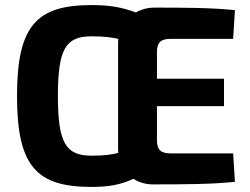

<svg xmlns="http://www.w3.org/2000/svg" viewBox="-20 -723 985 756"><path d="M898 -119H651C613 -119 598 -134 598 -171V-305H862V-413H598V-519C598 -555 613 -570 651 -570H898L905 -683C813 -693 694 -693 588 -693C561 -693 536 -686 515 -674C461 -694 413 -703 340 -703C124 -703 47 -622 47 -345C47 -68 124 13 340 13C410 13 456 4 505 -19C527 -5 553 3 582 3C690 3 811 3 905 -7ZM445 -144C445 -136 445 -129 446 -121C419 -114 390 -110 340 -110C238 -110 208 -162 208 -345C208 -529 238 -580 340 -580C389 -580 419 -576 446 -570C445 -562 445 -554 445 -546Z"/></svg>

Font: SnT
Style: Bold
Weight: 700
Designer: Natanael Gama
Version: Version 1.001;PS 001.001;hotconv 1.0.70;makeotf.lib2.5.58329